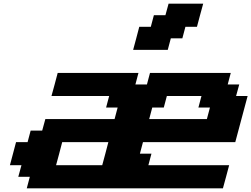

<svg xmlns="http://www.w3.org/2000/svg" viewBox="-20 -1020 1361 1040"><path d="M125 0H1187.5Q1193.4 -21 1204.6 -62.7Q1215.8 -104.5 1221.2 -125H783.7L800.3 -187.5H737.8L754.4 -250H1254.4Q1265.6 -291.5 1287.8 -375Q1310.1 -458.5 1321.3 -500H1258.8L1275.9 -562.5H1213.4L1230 -625H792.5L775.9 -562.5H713.4L730 -625H292.5Q287.1 -604 275.9 -562.3Q264.6 -520.5 258.8 -500H571.3L554.7 -437.5H617.2L600.6 -375H225.6L208.5 -312.5H146L129.4 -250H66.9Q61.5 -229 50.3 -187.3Q39.1 -145.5 33.7 -125H96.2L79.1 -62.5H141.6ZM533.7 -125H283.7Q289.6 -145.5 300.5 -187.3Q311.5 -229 316.9 -250H566.9Q561.5 -229 550.5 -187.3Q539.6 -145.5 533.7 -125ZM1100.6 -375H788.1L804.7 -437.5H867.2L883.8 -500H1071.3L1054.7 -437.5H1117.2ZM701.2 -750H888.7L905.3 -812.5H967.8L984.4 -875H1046.9Q1052.2 -896 1063.5 -937.5Q1074.7 -979 1080.6 -1000H893.1L876 -937.5H813.5L796.9 -875H734.4Q729 -854 718 -812.5Q707 -771 701.2 -750Z"/></svg>

Font: Faithful 32x
Style: SemiboldOblique
Weight: 400
Foundry: Faithful Resource Pack
Version: Version 1.0; January 27, 2023